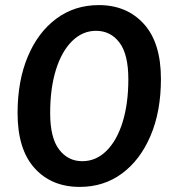

<svg xmlns="http://www.w3.org/2000/svg" viewBox="-20 -727 682 754"><path d="M293 7Q182 7 115.5 -67Q49 -141 49 -283Q49 -409 89 -504.5Q129 -600 201 -653.5Q273 -707 368 -707Q478 -707 545 -633Q612 -559 612 -417Q612 -290 571.5 -194.5Q531 -99 459.5 -46Q388 7 293 7ZM303 -94Q357 -94 398 -134.5Q439 -175 461.5 -247.5Q484 -320 484 -416Q484 -514 449 -560Q414 -606 357 -606Q304 -606 263 -565.5Q222 -525 199.5 -452.5Q177 -380 177 -283Q177 -186 212 -140Q247 -94 303 -94Z"/></svg>

Font: Asap Expanded Expanded SemiBold
Style: Italic
Weight: 600
Width: 7
Italic angle: -6°
Designer: Pablo Cosgaya
Foundry: Omnibus-Type
Version: Version 3.001; ttfautohint (v1.8.4.7-5d5b)